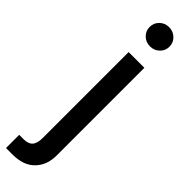

<svg xmlns="http://www.w3.org/2000/svg" viewBox="-352 -710 894 894"><g transform="rotate(45 94.5 -263.5)"><path d="M58.1 -515.6H161.6V62.5Q161.6 125.5 123.3 164.8Q85 204.1 13.2 204.1H-29.8V117.2H-0.5Q30.3 117.2 44.2 101.1Q58.1 85 58.1 48.8ZM109.4 -604.5Q82 -604.5 63.2 -622.8Q44.4 -641.1 44.4 -667.5Q44.4 -694.3 63.2 -712.6Q82 -731 109.4 -731Q136.7 -731 155.8 -712.6Q174.8 -694.3 174.8 -667.5Q174.8 -641.1 155.8 -622.8Q136.7 -604.5 109.4 -604.5Z"/></g></svg>

Font: Inter Display Medium
Style: Regular
Weight: 500
Designer: Rasmus Andersson
Foundry: rsms
Version: Version 4.001;git-9221beed3